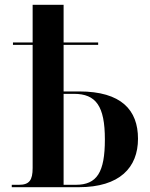

<svg xmlns="http://www.w3.org/2000/svg" viewBox="-20 -780 623 800"><path d="M29 0H308C479 0 555 -82 555 -202C555 -321 486 -399 310 -399H245V-593H389V-603H245V-760H116V-603H34V-593H116V-80C116 -29 102 -10 59 -10H29ZM296 -10H245V-389H288C380 -389 417 -338 417 -199C417 -62 384 -10 296 -10Z"/></svg>

Font: Noto Serif Display SemiCondensed SemiBold
Style: Regular
Weight: 600
Width: 4
Designer: Monotype Design Team
Foundry: Monotype Imaging Inc.
Version: Version 2.009